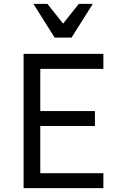

<svg xmlns="http://www.w3.org/2000/svg" viewBox="-20 -981 620 1001"><path d="M103 0H519V-78H190V-324H475V-402H190V-622H519V-700H103ZM265 -785H353L464 -961H391L309 -858L227 -961H154Z"/></svg>

Font: CommitMono-dimboump
Style: Regular
Weight: 400
Monospace: yes
Designer: Eigil Nikolajsen
Foundry: Eigil Nikolajsen
Version: Version 1.143